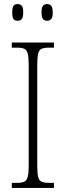

<svg xmlns="http://www.w3.org/2000/svg" viewBox="-20 -923 324 943"><path d="M38 0V-25H63Q87 -25 99 -30.5Q111 -36 116 -54Q121 -72 121 -109V-605Q121 -642 116 -660Q111 -678 99 -683.5Q87 -689 63 -689H38V-714H245V-689H221Q197 -689 184.5 -683.5Q172 -678 167.5 -660Q163 -642 163 -605V-109Q163 -72 167.5 -54Q172 -36 184.5 -30.5Q197 -25 221 -25H245V0ZM211 -821Q198 -821 191 -829.5Q184 -838 184 -861Q184 -886 191 -894.5Q198 -903 211 -903Q224 -903 231.5 -894.5Q239 -886 239 -861Q239 -838 231.5 -829.5Q224 -821 211 -821ZM66 -821Q53 -821 46.5 -829.5Q40 -838 40 -861Q40 -886 46.5 -894.5Q53 -903 66 -903Q80 -903 87 -894.5Q94 -886 94 -861Q94 -838 87 -829.5Q80 -821 66 -821Z"/></svg>

Font: Noto Serif Myanmar Condensed ExtraLight
Style: Regular
Weight: 200
Width: 3
Designer: Ben Mitchell and the Monotype Design Team
Foundry: Monotype Imaging Inc.
Version: Version 2.106; ttfautohint (v1.8.4.7-5d5b)